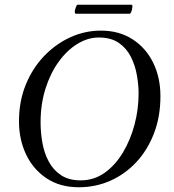

<svg xmlns="http://www.w3.org/2000/svg" viewBox="-20 -778 733 809"><path d="M405 -649Q482 -649 538.5 -612.5Q595 -576 625.5 -513.5Q656 -451 656 -373Q656 -287 629 -216.5Q602 -146 554.5 -95Q507 -44 445 -16.5Q383 11 312 11Q233 11 176.5 -26.5Q120 -64 90 -127Q60 -190 60 -267Q60 -351 88.5 -421Q117 -491 166 -542Q215 -593 276.5 -621Q338 -649 405 -649ZM396 -620Q350 -620 306 -593Q262 -566 227 -517.5Q192 -469 171.5 -404Q151 -339 151 -262Q151 -220 158.5 -177Q166 -134 185 -98Q204 -62 237 -40Q270 -18 320 -18Q376 -18 421 -50Q466 -82 498 -135.5Q530 -189 547 -253.5Q564 -318 564 -384Q564 -419 557 -460Q550 -501 532 -537.5Q514 -574 481 -597Q448 -620 396 -620ZM528 -720H298Q298 -720 296.5 -722.5Q295 -725 295 -729Q295 -734 299 -746Q303 -758 307 -758H534Q538 -758 538 -751Q538 -747 536 -737Q534 -727 528 -720Z"/></svg>

Font: Amiri
Style: Italic
Weight: 400
Italic angle: 10°
Designer: Khaled Hosny
Version: Version 0.113